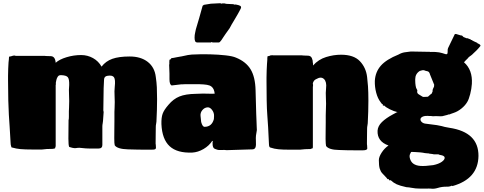

<svg xmlns="http://www.w3.org/2000/svg" viewBox="-20 -920 3006 1193"><path d="M952 -164Q952 -159 950 -150Q948 -141 948 -130Q948 -112 947.5 -88Q947 -64 947 -39Q947 -29 947 -26Q947 -23 948 -21Q948 -16 948.5 -11Q949 -6 949 -2Q949 5 943.5 7.5Q938 10 922 10H873Q854 10 833 9.5Q812 9 774 8Q709 6 693 -17Q690 -26 690 -61Q690 -99 690.5 -122Q691 -145 691 -170V-189Q691 -212 691 -224.5Q691 -237 692 -249Q694 -287 692 -320.5Q690 -354 693 -381Q698 -425 688.5 -439.5Q679 -454 648 -449Q627 -446 626.5 -425Q626 -404 624 -372L622 -234L624 -224L620 -168Q620 -162 618 -153Q616 -144 616 -134V-19Q616 3 591 3Q558 3 540.5 3Q523 3 513 2Q503 1 492 0Q470 -3 460.5 -1Q451 1 441.5 0.5Q432 0 410 -7Q405 -17 405 -58Q405 -96 405.5 -123Q406 -150 406 -174Q408 -178 408 -194Q408 -217 408 -229Q408 -241 409 -251Q411 -294 409 -329Q407 -364 410 -392Q411 -428 401.5 -440Q392 -452 360 -453Q346 -454 339.5 -444.5Q333 -435 330.5 -424Q328 -413 327 -407V-393H326V-12Q326 -8 324 -7Q323 -6 323 0Q322 3 318 3Q315 3 315 3Q313 5 312 4.5Q311 4 309 5Q287 5 270 6Q253 7 241 9H180Q135 9 107.5 6.5Q80 4 57 -3Q50 -3 50 -9Q48 -16 47 -19.5Q46 -23 46 -30Q43 -88 40 -131.5Q37 -175 35 -207Q33 -241 31.5 -296Q30 -351 30 -419V-449L31 -493L33 -532L35 -550Q35 -563 36 -565Q36 -569 41 -569Q48 -569 57 -573Q59 -573 61 -573.5Q63 -574 66 -575Q74 -575 77 -573H239Q253 -573 257.5 -573Q262 -573 265 -572L296 -571Q323 -570 326 -530Q349 -551 393.5 -564.5Q438 -578 484 -578Q524 -578 558 -559Q592 -540 611 -506Q637 -540 678 -554.5Q719 -569 786 -569Q855 -569 898 -535.5Q941 -502 948 -442Q953 -409 954.5 -378Q956 -347 956 -304Q956 -271 955 -236.5Q954 -202 952 -164Z M1175 28Q1081 32 1034 -11.5Q987 -55 983 -149Q982 -189 990.5 -213Q999 -237 1027 -269Q1057 -305 1095 -320.5Q1133 -336 1197 -337Q1222 -338 1240.5 -338.5Q1259 -339 1269 -338Q1298 -337 1314 -338Q1311 -369 1294 -382Q1284 -390 1266 -393Q1248 -396 1214 -397H1134Q1124 -397 1123.5 -396.5Q1123 -396 1114 -396H1106L1047 -389Q1033 -394 1033 -428Q1033 -434 1033 -440.5Q1033 -447 1033 -463.5Q1033 -480 1031 -516Q1033 -523 1032 -534L1033 -549Q1037 -549 1039 -551L1044 -557Q1045 -559 1047 -559Q1051 -559 1058.5 -560.5Q1066 -562 1076 -564L1098 -568Q1106 -570 1110 -570Q1138 -576 1147.5 -578Q1157 -580 1172 -581Q1229 -584 1284 -582.5Q1339 -581 1382.5 -576Q1426 -571 1446 -562Q1508 -537 1537 -489.5Q1566 -442 1568 -359L1572 -213Q1573 -185 1574 -163.5Q1575 -142 1575 -134L1576 -112Q1572 -92 1570.5 -77.5Q1569 -63 1570 -46Q1572 -16 1567.5 -4.5Q1563 7 1550 8L1388 13Q1380 11 1350 12Q1339 13 1331 10.5Q1323 8 1315 5Q1301 -1 1301 -25V-37Q1301 -39 1302 -40V-43Q1300 -45 1299 -45Q1279 -14 1244.5 6Q1210 26 1175 28ZM1251 -132Q1296 -132 1309 -180L1310 -199Q1311 -219 1298 -236.5Q1285 -254 1270 -253Q1251 -252 1237.5 -236Q1224 -220 1226 -200L1230 -162Q1238 -132 1251 -132ZM1303 -41Q1303 -41 1303 -41ZM1302 -656 1294 -659 1291 -656H1208Q1196 -656 1192.5 -664Q1189 -672 1189 -686Q1189 -703 1192.5 -716.5Q1196 -730 1197 -738Q1208 -774 1218 -809Q1228 -844 1239 -884L1247 -890L1290 -897L1349 -900L1355 -897Q1359 -899 1365 -899H1375Q1377 -899 1378 -898Q1379 -897 1382 -897L1388 -896L1430 -894L1438 -891Q1440 -891 1440 -892H1445Q1466 -888 1472 -884Q1478 -881 1478 -875Q1478 -871 1475 -865Q1473 -860 1465 -846Q1463 -842 1455.5 -829Q1448 -816 1435 -794Q1430 -785 1426 -779Q1422 -773 1420 -769L1407 -745Q1390 -721 1381 -708.5Q1372 -696 1367.5 -688.5Q1363 -681 1356 -671Q1346 -656 1339 -656Z M2186 14Q2161 14 2136.5 13.5Q2112 13 2087 12Q2023 11 2006 -13Q2005 -18 2004 -29.5Q2003 -41 2003 -57Q2003 -95 2003.5 -115Q2004 -135 2004 -160V-179Q2004 -188 2004 -202.5Q2004 -217 2005 -239Q2007 -277 2005 -310.5Q2003 -344 2006 -371Q2011 -412 1993 -429Q1975 -446 1946 -429Q1936 -425 1931 -418Q1926 -411 1924 -403V-394Q1924 -396 1924.5 -397Q1925 -398 1925 -399V-383H1924V-6Q1923 -4 1923 0Q1922 3 1917 3Q1915 3 1914 4Q1913 5 1912 5Q1911 5 1909 6Q1892 6 1875.5 7Q1859 8 1844 10H1777Q1737 10 1710.5 7.5Q1684 5 1661 -3Q1657 -3 1654 -8Q1651 -15 1651 -28Q1649 -87 1646 -129.5Q1643 -172 1641 -203Q1638 -241 1637 -297.5Q1636 -354 1636 -411V-439L1637 -483L1639 -523L1641 -550Q1641 -553 1641 -559Q1641 -565 1642 -568Q1642 -571 1645 -571Q1653 -571 1661 -576Q1662 -576 1664.5 -576Q1667 -576 1670 -577Q1677 -577 1680 -576H1842Q1850 -576 1856.5 -576Q1863 -576 1867 -575L1895 -574Q1911 -573 1917.5 -559.5Q1924 -546 1924 -529L1925 -526V-513Q1959 -551 2006 -565.5Q2053 -580 2099 -580Q2178 -580 2216 -540Q2254 -500 2261 -442Q2264 -419 2266.5 -384Q2269 -349 2269 -294Q2269 -261 2268 -226.5Q2267 -192 2265 -154Q2265 -149 2263 -140Q2261 -131 2261 -120Q2261 -102 2260.5 -81Q2260 -60 2260 -35Q2260 -29 2260 -24Q2260 -19 2261 -17Q2261 -12 2261.5 -7Q2262 -2 2262 2Q2262 14 2235 14Z M2610 252Q2578 252 2561.5 250.5Q2545 249 2534 246.5Q2523 244 2505 243Q2464 234 2444.5 225Q2425 216 2408 200H2397L2396 193H2388L2381 184Q2366 168 2355.5 157Q2345 146 2339.5 128Q2334 110 2334 75Q2334 55 2351.5 28Q2369 1 2394 -16Q2323 -41 2326 -108Q2328 -137 2353 -161.5Q2378 -186 2421 -209L2447 -223H2451Q2428 -228 2402 -241Q2376 -254 2368 -264H2359V-272Q2358 -272 2357 -272.5Q2356 -273 2354 -273L2345 -285Q2327 -308 2317.5 -344Q2308 -380 2309 -417Q2312 -473 2346.5 -512Q2381 -551 2456 -581Q2475 -592 2494.5 -595Q2514 -598 2533 -600Q2558 -600 2587 -599Q2616 -598 2644 -598H2649Q2653 -598 2653 -597Q2662 -598 2686 -597Q2700 -596 2709 -594.5Q2718 -593 2728 -590L2747 -584Q2758 -581 2760 -587.5Q2762 -594 2761.5 -604Q2761 -614 2764 -621Q2772 -638 2782.5 -659.5Q2793 -681 2806 -708L2813 -709L2843 -700Q2850 -700 2852 -698Q2855 -694 2857 -693Q2859 -692 2860 -690L2880 -682Q2884 -684 2891 -680L2904 -675L2907 -672Q2911 -672 2912 -671Q2915 -668 2915 -668Q2917 -670 2917 -667Q2919 -667 2920 -666L2923 -664L2945 -654L2948 -650Q2952 -650 2952 -649Q2955 -646 2957 -646L2962 -643Q2968 -637 2964 -633Q2957 -625 2951 -617.5Q2945 -610 2920 -587Q2918 -584 2914.5 -581.5Q2911 -579 2909 -577L2894 -566Q2889 -562 2889 -560L2880 -551Q2877 -548 2872 -543Q2867 -538 2863 -533Q2917 -486 2912 -399Q2910 -368 2901.5 -335Q2893 -302 2883 -286Q2870 -264 2847 -245.5Q2824 -227 2800 -219L2780 -212Q2777 -211 2774 -209H2768Q2766 -208 2757.5 -205.5Q2749 -203 2728 -198Q2722 -197 2715 -197.5Q2708 -198 2706 -198Q2693 -198 2685.5 -198.5Q2678 -199 2676 -198Q2671 -197 2663.5 -198.5Q2656 -200 2651 -199Q2621 -202 2607 -195.5Q2593 -189 2592.5 -179Q2592 -169 2602 -160.5Q2612 -152 2629 -151Q2674 -146 2694.5 -142.5Q2715 -139 2724.5 -136.5Q2734 -134 2743 -131.5Q2752 -129 2772 -126Q2954 -99 2953 49Q2951 191 2792 236Q2790 236 2789 234Q2788 232 2783 236Q2782 237 2778 237Q2772 240 2760 240H2753Q2725 240 2701 247.5Q2677 255 2657 252Q2652 251 2643 251.5Q2634 252 2631 252ZM2619 -318 2639 -319 2657 -335 2662 -338 2668 -352V-361Q2670 -366 2671.5 -370.5Q2673 -375 2677 -382V-386L2678 -393L2652 -457Q2648 -474 2637 -477Q2622 -480 2619 -482Q2616 -484 2607 -484Q2605 -484 2600 -482.5Q2595 -481 2588 -479Q2560 -461 2560 -428V-420Q2560 -403 2562.5 -387.5Q2565 -372 2569 -367Q2574 -360 2573 -356Q2572 -352 2572 -350Q2572 -340 2581.5 -334Q2591 -328 2601 -322Q2603 -320 2607 -318.5Q2611 -317 2619 -318ZM2672 106Q2706 99 2725 85.5Q2744 72 2743 59.5Q2742 47 2716 43Q2706 41 2706.5 40Q2707 39 2702 39H2676Q2675 38 2667 37Q2659 36 2650 35Q2639 33 2642 32.5Q2645 32 2637 33Q2624 32 2618.5 31Q2613 30 2608.5 29Q2604 28 2593 27Q2580 26 2563.5 25Q2547 24 2542 24Q2534 24 2534 25Q2534 26 2532 29L2528 37Q2522 49 2528 67.5Q2534 86 2547 96Q2564 109 2592.5 111Q2621 113 2672 106Z"/></svg>

Font: Sigmar
Style: Regular
Weight: 400
Designer: Vernon Adams
Foundry: Vernon Adams
Version: Version 1.000; ttfautohint (v1.8.4.7-5d5b);gftools[0.9.24]